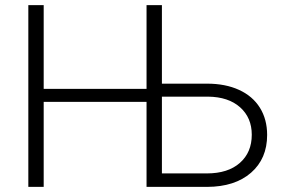

<svg xmlns="http://www.w3.org/2000/svg" viewBox="-20 -731 1119 751"><path d="M150.9 -383.3H553.2V-710.9H613.3V-403.8H790Q861.8 -403.8 915 -379.4Q968.3 -355 996.6 -309.6Q1024.9 -264.2 1024.9 -203.1Q1024.9 -110.4 961.9 -55.4Q898.9 -0.5 790.5 0H553.2V-332.5H150.9V0H90.8V-710.9H150.9ZM613.3 -353V-52.7H789.1Q871.6 -52.7 918.2 -93.8Q964.8 -134.8 964.8 -204.1Q964.8 -270.5 919.2 -311.3Q873.5 -352.1 793.5 -353Z"/></svg>

Font: Roboto Light
Style: Regular
Weight: 300
Designer: Google
Version: Version 2.134; 2016; ttfautohint (v1.6)